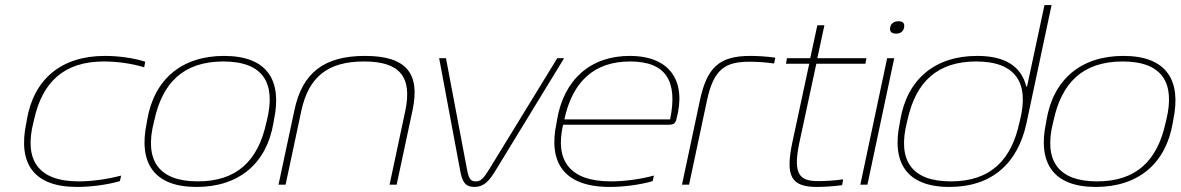

<svg xmlns="http://www.w3.org/2000/svg" viewBox="-20 -730 4667 759"><path d="M86 -256 84 -244C50 -83 113 9 285 9C336 9 403 1 454 -14L459 -36C400 -20 337 -13 291 -13C129 -13 75 -99 112 -246L114 -254C147 -408 235 -487 391 -487C438 -487 498 -480 550 -464L554 -486C509 -501 446 -509 395 -509C221 -509 113 -416 86 -256Z M562 -256 560 -244C527 -87 587 9 757 9C925 9 1034 -84 1061 -244L1063 -256C1096 -412 1037 -509 866 -509C698 -509 589 -416 562 -256ZM588 -246 590 -254C621 -399 702 -487 863 -487C1023 -487 1071 -399 1035 -254L1033 -246C1000 -92 914 -13 762 -13C604 -13 551 -99 588 -246Z M1144 -295 1081 0H1109L1171 -291C1200 -428 1278 -487 1419 -487C1559 -487 1611 -428 1582 -291L1520 0H1548L1611 -295C1642 -441 1585 -509 1423 -509C1261 -509 1175 -442 1144 -295Z M1716 -500 1799 -56C1807 -13 1818 9 1855 9C1892 9 1913 -13 1939 -56L2210 -500H2183L1914 -61C1891 -24 1881 -13 1860 -13C1840 -13 1833 -24 1826 -61L1743 -500Z M2654 -259C2694 -406 2632 -509 2469 -509C2315 -509 2209 -416 2182 -256L2180 -244C2147 -89 2207 9 2391 9C2443 9 2509 1 2560 -14L2565 -36C2506 -20 2443 -13 2395 -13C2232 -13 2173 -95 2206 -237H2624C2644 -237 2650 -243 2654 -259ZM2211 -258C2243 -406 2327 -487 2471 -487C2614 -487 2660 -408 2629 -258Z M2944 -486C2967 -486 3008 -484 3040 -479L3045 -502C3011 -507 2972 -509 2946 -509C2824 -509 2775 -464 2747 -334L2676 0H2704L2775 -334C2802 -461 2851 -486 2944 -486Z M3215 -14C3142 -14 3113 -39 3140 -166L3207 -478H3401L3405 -500H3211L3239 -630H3211L3183 -500H3091L3087 -478H3179L3112 -166C3084 -32 3108 9 3210 9C3232 9 3273 7 3309 2L3313 -21C3279 -16 3238 -14 3215 -14Z M3487 -500 3381 0H3409L3515 -500ZM3499 -621C3496 -606 3504 -597 3522 -597C3540 -597 3551 -606 3554 -621V-622C3557 -637 3550 -646 3532 -646C3514 -646 3502 -637 3499 -622Z M3539 -256 3537 -244C3504 -88 3563 9 3733 9C3902 9 4004 -85 4038 -244L4137 -710H4109L4040 -388H4037C4017 -469 3952 -509 3843 -509C3675 -509 3566 -416 3539 -256ZM3565 -246 3567 -254C3600 -408 3687 -487 3839 -487C3997 -487 4049 -401 4012 -254L4010 -246C3979 -101 3899 -13 3739 -13C3581 -13 3528 -98 3565 -246Z M4117 -256 4115 -244C4082 -87 4142 9 4312 9C4480 9 4589 -84 4616 -244L4618 -256C4651 -412 4592 -509 4421 -509C4253 -509 4144 -416 4117 -256ZM4143 -246 4145 -254C4176 -399 4257 -487 4418 -487C4578 -487 4626 -399 4590 -254L4588 -246C4555 -92 4469 -13 4317 -13C4159 -13 4106 -99 4143 -246Z"/></svg>

Font: LT Wave Thin
Style: Italic
Weight: 100
Designer: Daniel Lyons
Version: Version 2.5 (Glyphs App)